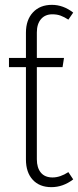

<svg xmlns="http://www.w3.org/2000/svg" viewBox="-20 -761 322 792"><path d="M262 -51 282 -21Q240 11 192 11Q143 11 115 -19.5Q87 -50 87 -103V-484H17V-522H87V-626Q87 -679 116 -710Q145 -741 194 -741Q241 -741 282 -709L262 -680Q245 -691 230 -696.5Q215 -702 196 -702Q166 -702 149 -682Q132 -662 132 -627V-522H244L238 -484H132V-104Q132 -69 148.5 -49Q165 -29 197 -29Q228 -29 262 -51Z"/></svg>

Font: Fira Sans Extra Condensed ExtraLight
Style: Regular
Weight: 275
Width: 1
Designer: Carrois Corporate & Edenspiekermann AG
Foundry: Carrois Corporate GbR & Edenspiekermann AG
Version: Version 4.203